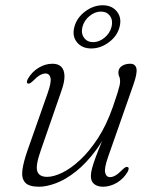

<svg xmlns="http://www.w3.org/2000/svg" viewBox="-20 -701 589 729"><path d="M465 -66.5Q469 -65 468.5 -60Q468 -55 464.5 -48.5Q449.5 -22.5 423.8 -7.2Q398 8 371 8Q350.5 8 337.8 -2Q325 -12 325 -32.5Q325 -45 329.5 -62Q334 -79 344 -106Q354 -133 372 -176Q390 -219 417 -284L412 -255Q382 -181.5 344.5 -131Q307 -80.5 268 -49.8Q229 -19 192.8 -5.5Q156.5 8 128.5 8Q89.5 8 75.2 -8.2Q61 -24.5 65 -55.2Q69 -86 84.5 -130L160.5 -346Q175.5 -388 171.8 -405Q168 -422 152.5 -422Q143.5 -422 132 -415.8Q120.5 -409.5 104.5 -393Q98 -387 93.8 -384.8Q89.5 -382.5 85.5 -384Q81.5 -386 82.2 -391Q83 -396 86 -402Q101.5 -428.5 126.8 -443.8Q152 -459 179.5 -459Q201 -459 212.5 -447.5Q224 -436 224.8 -413.2Q225.5 -390.5 213 -355.5L135 -130.5Q114.5 -72.5 121.5 -51Q128.5 -29.5 159 -29.5Q183.5 -29.5 216.2 -45.2Q249 -61 284.2 -93.8Q319.5 -126.5 352 -176.5Q384.5 -226.5 408.5 -295Q420.5 -329.5 426.2 -348.2Q432 -367 434 -376.2Q436 -385.5 436 -391.5Q436 -403.5 432.8 -409.8Q429.5 -416 429.5 -426Q429.5 -441 442.2 -450Q455 -459 474.5 -459Q494 -459 498 -441Q502 -423 486 -378L390.5 -105.5Q375.5 -63 379.2 -45.8Q383 -28.5 398 -28.5Q407.5 -28.5 418.8 -35Q430 -41.5 446 -58Q452.5 -64 456.8 -66.2Q461 -68.5 465 -66.5ZM326.5 -517Q291 -517 272 -540.8Q253 -564.5 262.5 -599Q271.5 -633.5 303 -657.2Q334.5 -681 370 -681Q405 -681 424 -657Q443 -633 434 -599Q425.5 -564.5 393.8 -540.8Q362 -517 326.5 -517ZM363 -657Q340.5 -657 320 -640.2Q299.5 -623.5 293 -599Q287 -574.5 299 -557.8Q311 -541 333.5 -541Q356.5 -541 376.8 -557.8Q397 -574.5 403.5 -599Q409.5 -623.5 397.8 -640.2Q386 -657 363 -657Z"/></svg>

Font: Fraunces ExtraLight
Style: Italic
Weight: 250
Italic angle: -16°
Version: Version 1.000;[b76b70a41]